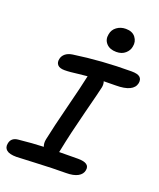

<svg xmlns="http://www.w3.org/2000/svg" viewBox="-189 -1021 954 1151"><g transform="rotate(20 288.0 -446.0)"><path d="M403.8 -769Q362.3 -769 340.1 -793.2Q317.9 -817.4 325.2 -853Q330.1 -882.8 354.7 -900.9Q379.4 -918.9 412.1 -918.9Q454.1 -918.9 474.1 -892.6Q494.1 -866.2 486.8 -833Q482.9 -807.6 460.9 -788.3Q439 -769 403.8 -769ZM57.1 26.9Q12.2 26.9 -6.1 11.5Q-24.4 -3.9 -19 -30.8Q-12.2 -70.3 33.2 -74.2Q121.6 -83.5 190.9 -85.9Q182.6 -106.4 188 -132.8Q205.1 -215.8 242.2 -361.6Q279.3 -507.3 290 -560.1Q290.5 -562 291.5 -566.7Q292.5 -571.3 293 -573.2Q268.6 -571.3 238.5 -567.6Q208.5 -564 188.5 -562Q168.5 -560.1 149.9 -560.1Q118.7 -560.1 105.7 -574.7Q92.8 -589.4 98.1 -612.8Q102.1 -632.8 118.7 -646.7Q135.3 -660.6 164.1 -665Q341.8 -690.9 530.8 -690.9Q569.8 -690.9 584.7 -677.7Q599.6 -664.6 595.2 -639.2Q582.5 -579.1 470.2 -579.1Q417 -579.1 394 -578.1Q400.4 -560.1 396 -539.1Q391.1 -514.6 352.3 -364.5Q313.5 -214.4 291 -101.1Q291 -99.6 288.1 -87.9Q325.2 -88.9 408.2 -88.9Q485.8 -88.9 476.1 -40Q471.7 -14.2 444.6 1Q417.5 16.1 368.2 16.1Q285.6 16.1 178.5 21.5Q71.3 26.9 57.1 26.9Z"/></g></svg>

Font: Shantell Sans Bouncy
Style: Italic
Weight: 500
Italic angle: -11.31°
Designer: Stephen Nixon, Anya Danilova, Shantell Martin
Foundry: Arrow Type
Version: Version 1.006;[9816181b4]